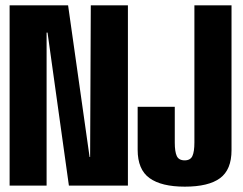

<svg xmlns="http://www.w3.org/2000/svg" viewBox="-20 -695 909 719"><path d="M16 0H154.5V-573H158L238 0H459V-675H320L317.5 -107H315.5L235 -675H16ZM672 4Q761 4 804 -27.8Q847 -59.5 847 -132.5V-675H708V-161.5Q708 -127 700.5 -110.8Q693 -94.5 671.5 -94.5Q649.5 -94.5 642 -110.8Q634.5 -127 634.5 -161V-295H495.5V-134Q495.5 -60 540 -28Q584.5 4 672 4Z"/></svg>

Font: Anybody ExtraCondensed
Style: Bold
Weight: 700
Width: 2
Version: Version 1.113;gftools[0.9.25]